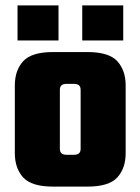

<svg xmlns="http://www.w3.org/2000/svg" viewBox="-20 -692 521 712"><path d="M45 -542V-672H197V-542ZM285 -542V-672H437V-542ZM279 -231V-359Q279 -370 273 -375.5Q267 -381 254 -381H239V-499H304Q384 -499 415 -465Q446 -431 446 -375V-231ZM279 -140V-244H446V-124Q446 -68 415 -34Q384 0 304 0H239V-118H254Q267 -118 273 -123.5Q279 -129 279 -140ZM202 -359V-231H35V-375Q35 -431 66 -465Q97 -499 177 -499H242V-381H227Q214 -381 208 -375.5Q202 -370 202 -359ZM202 -244V-140Q202 -129 208 -123.5Q214 -118 227 -118H242V0H177Q97 0 66 -34Q35 -68 35 -124V-244Z"/></svg>

Font: Teko Variable Light
Style: Regular
Weight: 300
Designer: Manushi Parikh, Jonny Pinhorn
Foundry: Indian Type Foundry
Version: Version 3.000